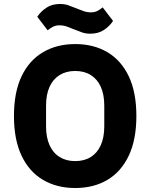

<svg xmlns="http://www.w3.org/2000/svg" viewBox="-20 -931 754 963"><path d="M357 12Q265 12 195.5 -29Q126 -70 88 -150.5Q50 -231 50 -349Q50 -468 88 -548Q126 -628 195.5 -669Q265 -710 357 -710Q450 -710 519 -669Q588 -628 626 -548Q664 -468 664 -349Q664 -231 626 -150.5Q588 -70 519 -29Q450 12 357 12ZM357 -123Q403 -123 435.5 -143.5Q468 -164 485.5 -203Q503 -242 503 -297V-401Q503 -457 485.5 -495.5Q468 -534 435.5 -554.5Q403 -575 357 -575Q312 -575 279 -554.5Q246 -534 228.5 -495.5Q211 -457 211 -401V-297Q211 -242 228.5 -203Q246 -164 279 -143.5Q312 -123 357 -123ZM433 -762Q411 -762 393 -768Q375 -774 356 -782Q334 -791 316 -797.5Q298 -804 278 -804Q261 -804 248 -798Q235 -792 219 -779L167 -847Q185 -874 213 -892.5Q241 -911 281 -911Q304 -911 321.5 -905Q339 -899 358 -891Q380 -882 398.5 -875.5Q417 -869 436 -869Q453 -869 466 -875Q479 -881 495 -894L547 -826Q529 -799 501 -780.5Q473 -762 433 -762Z"/></svg>

Font: IBM Plex Sans
Style: Bold
Weight: 700
Designer: Mike Abbink, Paul van der Laan, Pieter van Rosmalen
Foundry: Bold Monday
Version: Version 3.201